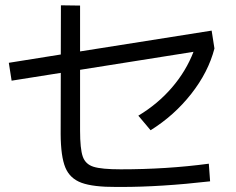

<svg xmlns="http://www.w3.org/2000/svg" viewBox="-20 -743 904 734"><path d="M211.9 -230.5 212.4 -464.4 24.4 -434.6 13.7 -502.9 212.4 -534.7 212.9 -722.7 286.1 -721.7V-546.4L789.1 -626L799.8 -557.6Q776.4 -467.3 711.2 -384.3Q646 -301.3 555.7 -245.1L508.8 -300.8Q583 -345.2 637.2 -408.2Q691.4 -471.2 719.7 -544.9L286.1 -476.1V-244.1Q286.1 -173.8 296.4 -144.5Q306.6 -115.2 337.4 -105.5Q368.2 -95.7 441.4 -95.7Q617.7 -95.7 778.3 -117.2L783.2 -49.8Q594.7 -28.3 443.4 -28.3H425.8Q336.4 -27.8 291.7 -44.2Q247.1 -60.5 229.7 -102.8Q212.4 -145 211.9 -230.5Z"/></svg>

Font: Pretendard GOV
Style: Regular
Weight: 400
Designer: Base glyphs from Inter by Rasmus Andersson; Hangeul glyphs from Noto Sans CJK(Source Han Sans) by Jang Soo-young and Kan
Foundry: Kil Hyung-jin
Version: Version 1.309